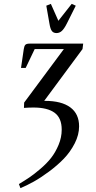

<svg xmlns="http://www.w3.org/2000/svg" viewBox="-20 -663 491 986"><path d="M77.1 282.2Q106.4 264.6 130.4 248.5Q154.3 232.4 187.3 204.3Q220.2 176.3 242.4 147.9Q264.6 119.6 280.8 81.1Q296.9 42.5 296.9 2.9Q296.9 -57.1 260.3 -84Q223.6 -110.8 151.9 -110.8Q129.4 -110.8 103 -108.9L104 -136.2L308.1 -411.1H158.2L111.8 -314H87.9L102.1 -411.1Q104.5 -427.2 110.4 -433.1Q116.2 -439 132.8 -439H407.2L403.8 -411.1L207 -145H210.9Q295.9 -145 341.1 -111.6Q386.2 -78.1 386.2 -14.2Q386.2 29.3 363.8 73.2Q341.3 117.2 307.9 151.9Q274.4 186.5 231.9 218Q189.5 249.5 153.1 269.8Q116.7 290 85 303.2ZM217.8 -633.8 241.2 -643.1 279.8 -556.2 348.1 -643.1 369.1 -633.8 323.2 -542Q309.6 -515.1 297.6 -504.2Q285.6 -493.2 270 -493.2Q254.4 -493.2 246.3 -503.9Q238.3 -514.6 233.9 -542Z"/></svg>

Font: Dihjauti S
Style: Bold Italic
Weight: 700
Italic angle: -9°
Designer: T. Christopher White
Version: Version 3.0.0